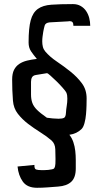

<svg xmlns="http://www.w3.org/2000/svg" viewBox="-20 -684 459 934"><path d="M418.9 -558.6H336.9V-561.5Q336.9 -581.1 319.3 -581.1Q317.4 -581.1 314.9 -580.6Q312.5 -580.1 310.5 -580.1L221.7 -575.2Q201.2 -573.2 197.3 -559.6Q193.4 -545.9 190.4 -529.3Q188.5 -517.6 187 -505.9Q185.5 -494.1 185.5 -482.4Q185.5 -468.8 188.5 -456.5Q191.4 -444.3 200.2 -433.6Q222.7 -407.2 256.8 -384.3Q291 -361.3 323.2 -335.4Q355.5 -309.6 378.4 -278.8Q401.4 -248 401.4 -205.1Q401.4 -193.4 400.9 -171.9Q400.4 -150.4 398.4 -127.9Q396.5 -105.5 391.1 -85.4Q385.7 -65.4 377 -56.6Q353.5 -33.2 317.4 -28.3Q330.1 -12.7 336.9 7.8Q343.8 28.3 346.2 50.3Q348.6 72.3 348.6 94.7Q348.6 117.2 348.6 135.7Q348.6 179.7 326.7 200.2Q304.7 220.7 262.7 223.6Q237.3 225.6 211.4 227.5Q185.5 229.5 160.2 229.5Q112.3 229.5 90.8 199.2Q69.3 168.9 65.4 126L147.5 118.2Q146.5 137.7 155.8 140.6Q165 143.6 181.6 143.6Q185.5 143.6 194.8 143.6Q204.1 143.6 214.4 142.6Q224.6 141.6 233.4 139.6Q242.2 137.7 244.1 133.8Q249 126 249.5 112.3Q250 98.6 250 89.8Q250 68.4 249 42Q248 15.6 231.4 0Q208 -20.5 176.8 -40Q145.5 -59.6 116.7 -81.5Q87.9 -103.5 66.9 -130.4Q45.9 -157.2 43 -194.3Q41 -219.7 40 -245.6Q39.1 -271.5 39.1 -296.9Q39.1 -326.2 48.3 -344.2Q57.6 -362.3 73.7 -373Q89.8 -383.8 111.8 -389.2Q133.8 -394.5 159.2 -397.5Q142.6 -417 130.9 -434.6Q119.1 -452.1 119.1 -477.5Q119.1 -547.9 129.4 -585.4Q139.6 -623 164.1 -640.6Q188.5 -658.2 230 -661.1Q271.5 -664.1 335 -664.1Q356.4 -664.1 372.6 -654.8Q388.7 -645.5 398.9 -630.4Q409.2 -615.2 414.1 -596.2Q418.9 -577.1 418.9 -558.6ZM209 -328.1 155.3 -319.3Q141.6 -317.4 136.2 -308.6Q130.9 -299.8 130.9 -286.1Q130.9 -248 130.9 -224.6Q130.9 -201.2 137.2 -183.6Q143.6 -166 159.7 -149.9Q175.8 -133.8 208 -111.3Q221.7 -109.4 236.3 -107.9Q251 -106.4 264.6 -106.4Q283.2 -106.4 291.5 -110.8Q299.8 -115.2 300.8 -134.8Q301.8 -152.3 304.7 -169.4Q307.6 -186.5 307.6 -204.1Q307.6 -211.9 306.6 -219.7Q305.7 -227.5 301.8 -235.4Q297.9 -242.2 284.2 -257.8Q270.5 -273.4 254.4 -289.1Q238.3 -304.7 225.1 -316.4Q211.9 -328.1 209 -328.1Z"/></svg>

Font: RIT TN Joy
Style: Bold
Weight: 700
Designer: Hussain K H
Foundry: Rachana Institute of Typography
Version: 1.6.2